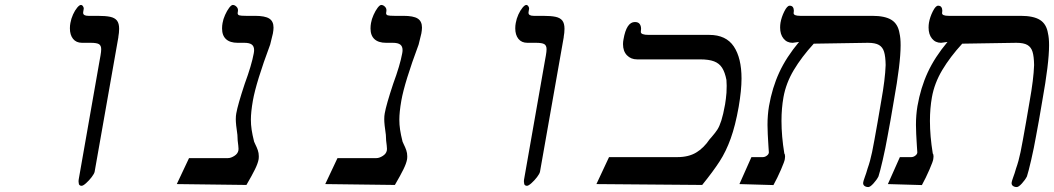

<svg xmlns="http://www.w3.org/2000/svg" viewBox="-20 -744 4260 776"><path d="M459 -597 362.5 -50Q361 -42 350.5 -28.2Q340 -14.5 328 -3.8Q316 7 309.5 7Q304 7 300.8 3.5Q297.5 0 298.5 -5Q297.5 -5 297.5 -10.5Q297.5 -17 298.5 -21L382.5 -499Q383.5 -503.5 386.2 -519.5Q389 -535.5 389 -545Q389 -560 380 -565.5Q371 -571 346.5 -571H311.5Q288 -571 275.2 -587Q262.5 -603 262.5 -629.5Q262.5 -641 264.5 -651Q267.5 -668.5 275.2 -685.5Q283 -702.5 292 -713.2Q301 -724 307 -724Q312 -724 315.5 -718.5Q319 -713 318.5 -709L316.5 -697Q316 -695.5 316 -692.5Q316 -680 337 -680H374Q407 -680 425.5 -676Q444 -672 452.8 -660.8Q461.5 -649.5 461.5 -627.5Q461.5 -612 458 -593Z M976 3.5 694.5 0 744 -105H901.5Q913 -105 927 -113.8Q941 -122.5 943.5 -136Q944 -138 944 -142.5Q944 -145 943 -156Q940 -174.5 939.5 -199Q933 -242.5 933 -262Q933 -276 935 -286Q941 -320.5 969 -405Q997 -481 1005.5 -528Q1007 -535.5 1007 -541.5Q1007 -557 997.5 -564Q988 -571 967.5 -571H940.5Q909.5 -571 893.5 -585.8Q877.5 -600.5 877.5 -629Q877.5 -640.5 879.5 -651Q882 -666.5 889.8 -683.8Q897.5 -701 906.2 -712.5Q915 -724 921 -724Q929 -724 936.2 -716.5Q943.5 -709 941.5 -698Q940.5 -693 940.5 -691Q940.5 -684 947.2 -682Q954 -680 974 -680H1010Q1051 -680 1068.2 -669Q1085.5 -658 1085.5 -632.5Q1085.5 -623 1083 -609Q1076.5 -580 1072 -564Q1015 -411 1002 -337Q994 -291 994 -260.5Q994 -240 997 -219.8Q1000 -199.5 1007 -171.5L1011.5 -161.5Q1018 -148.5 1022 -137Q1026 -125.5 1026 -112.5Q1026 -103.5 1025 -99Q1022 -83 1010.5 -59.5Q999 -36 976 3.5Z M1576 3.5 1294.5 0 1344 -105H1501.5Q1513 -105 1527 -113.8Q1541 -122.5 1543.5 -136Q1544 -138 1544 -142.5Q1544 -145 1543 -156Q1540 -174.5 1539.5 -199Q1533 -242.5 1533 -262Q1533 -276 1535 -286Q1541 -320.5 1569 -405Q1597 -481 1605.5 -528Q1607 -535.5 1607 -541.5Q1607 -557 1597.5 -564Q1588 -571 1567.5 -571H1540.5Q1509.5 -571 1493.5 -585.8Q1477.5 -600.5 1477.5 -629Q1477.5 -640.5 1479.5 -651Q1482 -666.5 1489.8 -683.8Q1497.5 -701 1506.2 -712.5Q1515 -724 1521 -724Q1529 -724 1536.2 -716.5Q1543.5 -709 1541.5 -698Q1540.5 -693 1540.5 -691Q1540.5 -684 1547.2 -682Q1554 -680 1574 -680H1610Q1651 -680 1668.2 -669Q1685.5 -658 1685.5 -632.5Q1685.5 -623 1683 -609Q1676.5 -580 1672 -564Q1615 -411 1602 -337Q1594 -291 1594 -260.5Q1594 -240 1597 -219.8Q1600 -199.5 1607 -171.5L1611.5 -161.5Q1618 -148.5 1622 -137Q1626 -125.5 1626 -112.5Q1626 -103.5 1625 -99Q1622 -83 1610.5 -59.5Q1599 -36 1576 3.5Z M2259 -597 2162.5 -50Q2161 -42 2150.5 -28.2Q2140 -14.5 2128 -3.8Q2116 7 2109.5 7Q2104 7 2100.8 3.5Q2097.5 0 2098.5 -5Q2097.5 -5 2097.5 -10.5Q2097.5 -17 2098.5 -21L2182.5 -499Q2183.5 -503.5 2186.2 -519.5Q2189 -535.5 2189 -545Q2189 -560 2180 -565.5Q2171 -571 2146.5 -571H2111.5Q2088 -571 2075.2 -587Q2062.5 -603 2062.5 -629.5Q2062.5 -641 2064.5 -651Q2067.5 -668.5 2075.2 -685.5Q2083 -702.5 2092 -713.2Q2101 -724 2107 -724Q2112 -724 2115.5 -718.5Q2119 -713 2118.5 -709L2116.5 -697Q2116 -695.5 2116 -692.5Q2116 -680 2137 -680H2174Q2207 -680 2225.5 -676Q2244 -672 2252.8 -660.8Q2261.5 -649.5 2261.5 -627.5Q2261.5 -612 2258 -593Z M2441.5 -109H2718Q2763 -109 2793.8 -127.5Q2824.5 -146 2848 -181L2856 -190Q2872 -208.5 2880 -221.2Q2888 -234 2895.5 -257.2Q2903 -280.5 2910.5 -322Q2910.5 -323.5 2913.8 -345.2Q2917 -367 2917 -397.5Q2917 -406 2916 -421Q2910 -452 2898.5 -470Q2887 -488 2866 -496Q2845 -504 2810 -504H2555Q2530 -504 2514 -520.5Q2498 -537 2498 -565.5Q2498 -575.5 2500 -585Q2512 -655 2546 -655Q2559.5 -655 2565.2 -647.2Q2571 -639.5 2571 -627.5Q2571 -624.5 2570.5 -621.5Q2570 -618.5 2570 -615Q2570 -603 2601.5 -603H2846.5Q2914.5 -603 2945.8 -556.2Q2977 -509.5 2977 -426.5Q2977 -379.5 2965.5 -312Q2952 -236 2933.2 -184Q2914.5 -132 2888.5 -91.8Q2862.5 -51.5 2818 3.5L2390.5 0Z M3567 -192Q3559 -146.5 3547.8 -97.8Q3536.5 -49 3530.5 -31Q3523.5 -17 3510.2 -2.5Q3497 12 3489.5 12Q3479.5 12 3473.2 6.8Q3467 1.5 3469 -8Q3469.5 -12 3475.5 -29Q3477 -33.5 3480.8 -44Q3484.5 -54.5 3486.5 -63Q3497 -92 3504.8 -129.8Q3512.5 -167.5 3527 -250.5Q3530 -268 3541.5 -335Q3557.5 -424 3559.5 -481Q3559 -515.5 3553.2 -534.5Q3547.5 -553.5 3532.5 -562.2Q3517.5 -571 3487.5 -571L3269 -567.5Q3220 -514 3188.2 -460.8Q3156.5 -407.5 3146.5 -351Q3138.5 -306 3138.5 -255.5Q3138.5 -193.5 3150 -123.5Q3153 -120 3153 -111.5Q3153 -109 3152 -101Q3151 -92 3136.5 -58.5Q3122 -25 3106 4L2968.5 0L3017 -109H3063Q3071.5 -109 3079.2 -114.8Q3087 -120.5 3087.5 -128L3086 -150L3084.5 -175Q3084 -182.5 3083 -202.5Q3082 -222.5 3082 -239Q3082 -279 3088 -315Q3101 -389.5 3129.5 -451.2Q3158 -513 3209.5 -574.5L3183.5 -571Q3160.5 -571 3146.8 -588Q3133 -605 3133 -632.5Q3133 -642.5 3134.5 -652Q3138.5 -675 3150 -698Q3161.5 -721 3171.5 -721Q3180.5 -721 3184.5 -715.2Q3188.5 -709.5 3188.5 -700.5Q3188.5 -698 3188 -695.8Q3187.5 -693.5 3187.5 -691Q3187.5 -680 3214 -680H3505Q3557 -680 3583.2 -663.5Q3609.5 -647 3615.5 -609.5Q3620 -591 3620 -561Q3620 -488 3592.5 -336Q3578.5 -252 3567 -192Z M4167 -192Q4159 -146.5 4147.8 -97.8Q4136.5 -49 4130.5 -31Q4123.5 -17 4110.2 -2.5Q4097 12 4089.5 12Q4079.5 12 4073.2 6.8Q4067 1.5 4069 -8Q4069.5 -12 4075.5 -29Q4077 -33.5 4080.8 -44Q4084.5 -54.5 4086.5 -63Q4097 -92 4104.8 -129.8Q4112.5 -167.5 4127 -250.5Q4130 -268 4141.5 -335Q4157.5 -424 4159.5 -481Q4159 -515.5 4153.2 -534.5Q4147.5 -553.5 4132.5 -562.2Q4117.5 -571 4087.5 -571L3869 -567.5Q3820 -514 3788.2 -460.8Q3756.5 -407.5 3746.5 -351Q3738.5 -306 3738.5 -255.5Q3738.5 -193.5 3750 -123.5Q3753 -120 3753 -111.5Q3753 -109 3752 -101Q3751 -92 3736.5 -58.5Q3722 -25 3706 4L3568.5 0L3617 -109H3663Q3671.5 -109 3679.2 -114.8Q3687 -120.5 3687.5 -128L3686 -150L3684.5 -175Q3684 -182.5 3683 -202.5Q3682 -222.5 3682 -239Q3682 -279 3688 -315Q3701 -389.5 3729.5 -451.2Q3758 -513 3809.5 -574.5L3783.5 -571Q3760.5 -571 3746.8 -588Q3733 -605 3733 -632.5Q3733 -642.5 3734.5 -652Q3738.5 -675 3750 -698Q3761.5 -721 3771.5 -721Q3780.5 -721 3784.5 -715.2Q3788.5 -709.5 3788.5 -700.5Q3788.5 -698 3788 -695.8Q3787.5 -693.5 3787.5 -691Q3787.5 -680 3814 -680H4105Q4157 -680 4183.2 -663.5Q4209.5 -647 4215.5 -609.5Q4220 -591 4220 -561Q4220 -488 4192.5 -336Q4178.5 -252 4167 -192Z"/></svg>

Font: JuliaMono SemiBoldItalic
Style: Regular
Weight: 600
Italic angle: -9°
Monospace: yes
Designer: cormullion
Foundry: corm
Version: Version 0.049; ttfautohint (v1.8.4)